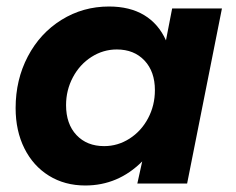

<svg xmlns="http://www.w3.org/2000/svg" viewBox="-20 -564 724 590"><path d="M28 -232Q28 -319 65.5 -390.5Q103 -462 169 -503Q235 -544 315 -544Q379 -544 423 -517.5Q467 -491 490 -440L509 -538H662L555 0H402L417 -68Q343 6 242 6Q179 6 130.5 -24Q82 -54 55 -108Q28 -162 28 -232ZM456 -287Q456 -344 424 -378Q392 -412 339 -412Q297 -412 261 -389Q225 -366 204 -326.5Q183 -287 183 -241Q183 -183 215 -149Q247 -115 300 -115Q342 -115 378 -138Q414 -161 435 -200.5Q456 -240 456 -287Z"/></svg>

Font: Gontserrat SemiBold
Style: Italic
Weight: 600
Italic angle: -11.3°
Designer: Julieta Ulanovsky
Foundry: Julieta Ulanovsky
Version: Version 6.001